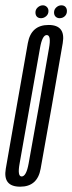

<svg xmlns="http://www.w3.org/2000/svg" viewBox="-44 -700 272 723"><path d="M32 3Q97 3 109 -64.5Q121 -132 151 -300.5Q180.5 -469 192.2 -537.5Q204 -606 139 -606Q73 -606 60.8 -537.5Q48.5 -469 19 -300.5Q-10.5 -132.5 -22.2 -64.8Q-34 3 32 3ZM37.5 -35.5Q21 -35.5 29.8 -84Q38.5 -132.5 68 -300.5Q98 -468.5 106.5 -518.2Q115 -568 132 -568Q149.5 -568 140.5 -518.5Q131.5 -469 102.5 -300.5Q72.5 -133 63.8 -84.2Q55 -35.5 37.5 -35.5ZM110.5 -631.5Q121 -631.5 129.8 -639Q138.5 -646.5 138.5 -658.5Q138.5 -668 132.2 -674Q126 -680 117.5 -680Q107 -680 98.2 -672.2Q89.5 -664.5 89.5 -653Q89.5 -643 95 -637.2Q100.5 -631.5 110.5 -631.5ZM180.5 -631.5Q192 -631.5 200 -639Q208 -646.5 208 -658.5Q208 -668 202.5 -674Q197 -680 187 -680Q176.5 -680 168 -672.2Q159.5 -664.5 159.5 -653Q159.5 -643 165.5 -637.2Q171.5 -631.5 180.5 -631.5Z"/></svg>

Font: Anybody UltraCondensed Light
Style: Italic
Weight: 300
Width: 1
Italic angle: -10°
Version: Version 1.113;gftools[0.9.25]